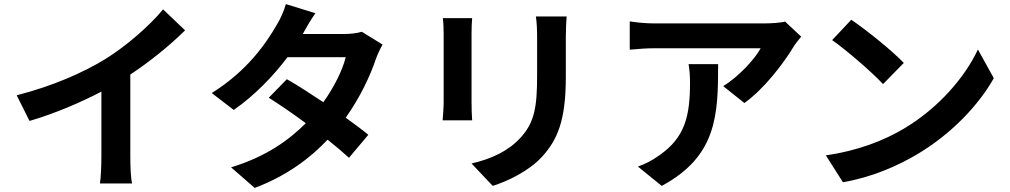

<svg xmlns="http://www.w3.org/2000/svg" viewBox="-20 -857 4960 943"><path d="M62 -389 125 -263C248 -299 375 -353 478 -407V-87C478 -43 475 20 471 44H629C622 19 620 -43 620 -87V-491C717 -555 813 -633 889 -708L781 -811C716 -732 602 -632 499 -568C388 -500 241 -435 62 -389Z M1529 -792 1384 -837C1375 -803 1354 -757 1338 -733C1288 -646 1195 -509 1020 -400L1128 -317C1229 -387 1322 -483 1392 -576H1678C1663 -514 1620 -427 1568 -355C1505 -397 1442 -438 1389 -468L1300 -377C1351 -345 1417 -300 1482 -252C1399 -169 1288 -88 1115 -35L1231 66C1387 7 1501 -78 1589 -171C1630 -138 1667 -107 1694 -82L1789 -195C1760 -219 1721 -248 1678 -279C1749 -379 1799 -486 1826 -567C1835 -592 1848 -619 1859 -638L1757 -701C1735 -694 1701 -690 1670 -690H1467C1479 -712 1504 -757 1529 -792Z M2763 -776H2612C2616 -748 2618 -716 2618 -676V-486C2618 -330 2605 -255 2536 -180C2476 -115 2395 -77 2296 -54L2400 56C2473 33 2577 -16 2643 -88C2717 -170 2759 -263 2759 -478V-676C2759 -716 2761 -748 2763 -776ZM2299 -768H2155C2158 -745 2159 -710 2159 -691V-354C2159 -324 2155 -285 2154 -266H2299C2297 -289 2296 -328 2296 -353V-691C2296 -723 2297 -745 2299 -768Z M3915 -677 3836 -751C3817 -745 3762 -742 3734 -742H3195C3153 -742 3111 -746 3073 -752V-613C3120 -617 3153 -620 3195 -620H3716C3690 -571 3612 -483 3532 -434L3636 -351C3734 -421 3829 -547 3876 -625C3885 -640 3904 -664 3915 -677ZM3507 -542H3362C3367 -510 3369 -483 3369 -452C3369 -288 3345 -182 3218 -94C3181 -67 3145 -50 3113 -39L3230 56C3502 -90 3507 -294 3507 -542Z M4161 -760 4067 -660C4140 -609 4265 -500 4317 -444L4419 -548C4361 -609 4231 -713 4161 -760ZM4036 -94 4120 38C4261 14 4390 -42 4491 -103C4652 -200 4785 -338 4861 -473L4783 -614C4720 -479 4590 -326 4419 -225C4322 -167 4192 -116 4036 -94Z"/></svg>

Font: Source Han Sans CN
Style: Bold
Weight: 700
Designer: Ryoko NISHIZUKA 西塚涼子 (kana, bopomofo & ideographs); Paul D. Hunt (Latin, Greek & Cyrillic); Sandoll Communications 산돌커뮤니
Foundry: Adobe
Version: Version 2.001;hotconv 1.0.107;makeotfexe 2.5.65593